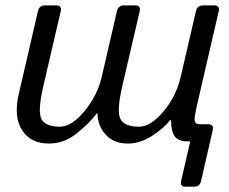

<svg xmlns="http://www.w3.org/2000/svg" viewBox="-20 -533 865 724"><path d="M50.8 -178.7 123 -490.7Q127.9 -512.7 149.9 -512.7H191.9Q213.9 -512.7 209 -490.7L143.1 -207Q121.1 -111.8 136.7 -83.5Q152.3 -55.2 206.1 -55.2Q250 -55.2 298.6 -114Q347.2 -172.9 363.3 -242.2L420.9 -490.7Q425.8 -512.7 447.8 -512.7H489.7Q511.7 -512.7 506.8 -490.7L440.9 -207Q418.9 -111.8 434.6 -83.5Q450.2 -55.2 503.9 -55.2Q547.9 -55.2 595.9 -112.1Q644 -168.9 661.1 -242.2L718.8 -490.7Q723.6 -512.7 745.6 -512.7H787.6Q809.6 -512.7 804.7 -490.7L720.2 -125Q713.9 -97.7 713.9 -81.1Q713.9 -64.5 735.4 -64.5H765.1Q787.1 -64.5 782.2 -42.5L738.3 148.9Q733.4 170.9 713.4 170.9H677.2Q658.2 170.9 663.1 148.9L697.3 0H686.5Q652.8 0 638.9 -19Q625 -38.1 625 -80.6H622.6Q593.8 -45.4 550 -18.6Q506.3 8.3 462.4 8.3Q408.7 8.3 378.2 -25.6Q347.7 -59.6 347.7 -106H345.7Q314.9 -65.9 267.8 -28.8Q220.7 8.3 164.6 8.3Q96.2 8.3 63.5 -41.7Q30.8 -91.8 50.8 -178.7Z"/></svg>

Font: Istok
Style: Italic
Weight: 500
Italic angle: -13°
Designer: Andrey V. Panov
Foundry: Andrey V. Panov
Version: Version 1.0.3